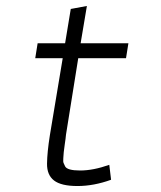

<svg xmlns="http://www.w3.org/2000/svg" viewBox="-20 -613 540 643"><path d="M147 -160 190 -418H98L106 -468H198L217 -583L271 -593L250 -468H410L402 -418H242L201 -162Q200 -150 197 -130.5Q194 -111 193.5 -103.5Q193 -96 192 -83.5Q191 -71 193 -67L198 -56Q205 -42 248.5 -42Q292 -42 346 -61L352 -11Q294 10 239.5 10Q185 10 161 -8.5Q137 -27 137.5 -65Q138 -103 147 -160Z"/></svg>

Font: TypoPRO Lekton
Style: Italic
Weight: 400
Italic angle: -9.3°
Designer: Paolo Mazzetti, Luciano Perondi, Raffaele Flato, Elena Papassissa, Emilio Macchia, Michela Povoleri, Tobias Seemiller, R
Version: Version 3.000